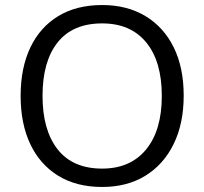

<svg xmlns="http://www.w3.org/2000/svg" viewBox="-20 -734 812 763"><path d="M62 -353Q62 -464 100.5 -545Q139 -626 211.5 -670Q284 -714 386 -714Q485 -714 558 -670Q631 -626 670.5 -545.5Q710 -465 710 -354Q710 -243 670 -161.5Q630 -80 557.5 -35.5Q485 9 386 9Q284 9 211.5 -35.5Q139 -80 100.5 -161Q62 -242 62 -353ZM149 -353Q149 -217 209 -140.5Q269 -64 386 -64Q498 -64 560.5 -140Q623 -216 623 -353Q623 -490 561 -565.5Q499 -641 386 -641Q269 -641 209 -565.5Q149 -490 149 -353Z"/></svg>

Font: Mulish
Style: Regular
Weight: 400
Designer: Vernon Adams
Foundry: Vernon Adams
Version: Version 3.603; ttfautohint (v1.8.3)